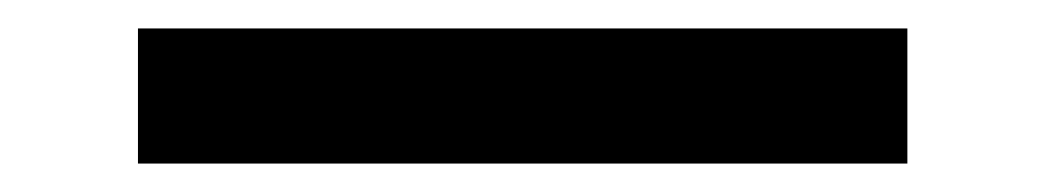

<svg xmlns="http://www.w3.org/2000/svg" viewBox="-20 17 735 135"><path d="M77 132V37H618V132Z"/></svg>

Font: DM Sans 9pt 36pt Medium
Style: Regular
Weight: 500
Version: Version 4.004;gftools[0.9.30]